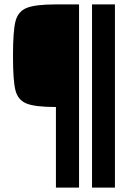

<svg xmlns="http://www.w3.org/2000/svg" viewBox="-20 -708 607 872"><path d="M39 -454Q39 -565 50 -610Q61 -655 100 -671.5Q139 -688 234 -688H339V144H234V-222Q139 -222 100 -238Q61 -254 50 -298.5Q39 -343 39 -454ZM398 144V-688H502V144Z"/></svg>

Font: Saira Semi Condensed
Style: Bold
Weight: 700
Width: 4
Designer: Hector Gatti with collaboration of the Omnibus-Type team
Foundry: Omnibus-Type
Version: Version 1.001; ttfautohint (v1.8)